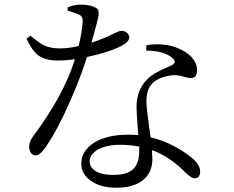

<svg xmlns="http://www.w3.org/2000/svg" viewBox="-20 -790 1040 852"><path d="M497.1 43Q423.8 43 380.9 10.7Q340.8 -18.6 340.8 -63.5Q340.8 -120.1 396.5 -156.2Q454.1 -192.4 549.8 -192.4Q566.4 -192.4 593.8 -190.4Q592.8 -203.1 590.8 -228.5Q585.9 -289.1 585.9 -315.4Q585.9 -390.6 632.8 -437.5Q659.2 -465.8 728.5 -494.1Q737.3 -498 741.2 -500Q769.5 -514.6 741.2 -536.1Q702.1 -565.4 628.9 -565.4L629.9 -589.8Q707 -600.6 764.6 -578.1Q808.6 -561.5 832 -534.2Q854.5 -508.8 854.5 -478.5Q854.5 -443.4 826.2 -443.4Q817.4 -443.4 799.8 -448.2Q770.5 -458 745.1 -456.1Q683.6 -449.2 654.3 -418Q627.9 -391.6 629.9 -330.1Q630.9 -308.6 641.6 -227.5Q646.5 -196.3 648.4 -180.7Q727.5 -162.1 800.8 -112.3Q868.2 -68.4 868.2 -30.3Q868.2 1 843.8 1Q829.1 1 804.7 -22.5Q796.9 -31.2 792 -35.2Q728.5 -96.7 654.3 -124Q654.3 -122.1 654.3 -118.2Q656.2 -94.7 656.2 -85Q656.2 -24.4 614.3 9.3Q572.3 43 497.1 43ZM482.4 -13.7Q547.9 -13.7 575.2 -43.9Q597.7 -69.3 597.7 -118.2Q597.7 -128.9 597.7 -139.6Q555.7 -147.5 513.7 -147.5Q451.2 -147.5 412.1 -125Q377.9 -103.5 377.9 -75.2Q377.9 -47.9 403.3 -31.2Q431.6 -13.7 482.4 -13.7ZM137.7 -100.6Q124 -100.6 116.2 -113.3Q109.4 -124 109.4 -138.7Q109.4 -162.1 127 -185.5Q262.7 -366.2 312.5 -527.3Q273.4 -521.5 235.4 -521.5Q181.6 -521.5 150.4 -543.9Q122.1 -565.4 97.7 -618.2L115.2 -631.8Q117.2 -629.9 122.1 -626Q156.2 -597.7 174.8 -588.9Q203.1 -575.2 246.1 -575.2Q284.2 -575.2 329.1 -585.9Q343.8 -647.5 346.7 -691.4Q347.7 -707 343.3 -714.4Q338.9 -721.7 326.7 -727.1Q314.5 -732.4 285.2 -741.2Q282.2 -742.2 280.3 -742.2V-757.8Q311.5 -769.5 337.9 -769.5Q383.8 -769.5 409.2 -752.9Q420.9 -746.1 417 -719.7Q413.1 -696.3 385.7 -600.6Q440.4 -618.2 488.3 -642.6Q509.8 -653.3 517.6 -653.3Q533.2 -653.3 543.5 -644.5Q553.7 -635.7 553.7 -624Q553.7 -605.5 520.5 -586.9Q462.9 -557.6 366.2 -537.1Q335 -439.5 291 -340.8Q236.3 -214.8 181.6 -135.7Q157.2 -100.6 137.7 -100.6Z"/></svg>

Font: Bpmf Zihi Only R
Style: R
Weight: 400
Foundry: But Ko
Version: Version 1.320